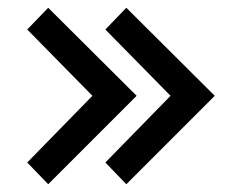

<svg xmlns="http://www.w3.org/2000/svg" viewBox="-20 -476 619 492"><path d="M530.3 -230.5 303.7 -456.1 250 -400.4 417 -230.5 250 -59.6 303.7 -3.9ZM330.1 -230.5 103.5 -456.1 49.8 -400.4 216.8 -230.5 49.8 -59.6 103.5 -3.9Z"/></svg>

Font: Geo
Style: Regular
Weight: 500
Version: Version 001.2